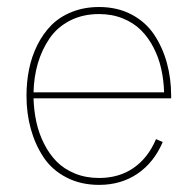

<svg xmlns="http://www.w3.org/2000/svg" viewBox="-20 -515 551 545"><path d="M465.8 -243.2V-235.8H75.2Q76.2 -200.7 83.3 -168.5Q90.3 -136.2 105 -107.2Q119.6 -78.1 140.6 -56.6Q161.6 -35.2 192.6 -22.5Q223.6 -9.8 261.2 -9.8Q317.9 -9.8 359.1 -38.3Q400.4 -66.9 422.9 -120.1L441.9 -111.8Q417 -53.7 370.4 -22Q323.7 9.8 261.2 9.8Q209 9.8 168.2 -11.5Q127.4 -32.7 103.5 -68.8Q79.6 -105 67.4 -149.2Q55.2 -193.4 55.2 -243.2Q55.2 -282.2 62.5 -318.4Q69.8 -354.5 85.9 -387Q102.1 -419.4 125.7 -443.4Q149.4 -467.3 184.3 -481.2Q219.2 -495.1 261.2 -495.1Q313 -495.1 353.3 -473.9Q393.6 -452.6 417.5 -416.7Q441.4 -380.9 453.6 -336.7Q465.8 -292.5 465.8 -243.2ZM75.2 -252.9H445.8Q444.8 -287.6 437.7 -319.3Q430.7 -351.1 416 -379.6Q401.4 -408.2 380.4 -429.2Q359.4 -450.2 328.9 -462.6Q298.3 -475.1 261.2 -475.1Q214.8 -475.1 178.7 -456.5Q142.6 -438 120.8 -406.2Q99.1 -374.5 87.6 -335.7Q76.2 -296.9 75.2 -252.9Z"/></svg>

Font: Genome Thin
Style: Regular
Weight: 250
Designer: Alfredo Marco Pradil
Version: Version 1.001